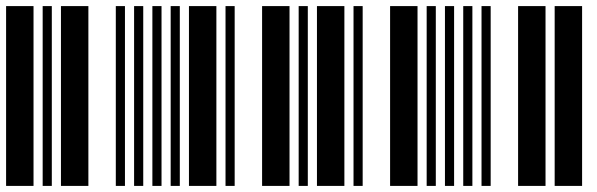

<svg xmlns="http://www.w3.org/2000/svg" viewBox="-20 -610 1960 630"><path d="M0 0V-590H90V0ZM120 0V-590H150V0ZM180 0V-590H270V0ZM360 0V-590H390V0ZM420 0V-590H450V0Z M480 0V-590H510V0ZM540 0V-590H570V0ZM600 0V-590H690V0ZM720 0V-590H750V0ZM840 0V-590H930V0Z M960 0V-590H990V0ZM1020 0V-590H1110V0ZM1140 0V-590H1170V0ZM1260 0V-590H1350V0ZM1380 0V-590H1410V0Z M1440 0V-590H1470V0ZM1500 0V-590H1530V0ZM1560 0V-590H1590V0ZM1680 0V-590H1770V0ZM1800 0V-590H1890V0Z"/></svg>

Font: Libre Barcode 39
Style: Regular
Weight: 400
Version: Version 1.005; ttfautohint (v1.8.3)